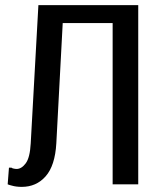

<svg xmlns="http://www.w3.org/2000/svg" viewBox="-20 -720 650 750"><path d="M45 -60Q64 -60 80.5 -82Q97 -104 100 -160L130 -700H520V0H420V-630H225L200 -160Q195 -73 158.5 -31.5Q122 10 65 10Q43 10 26 5Q17 3 10 0L15 -65H25Q27 -63 31 -62Q39 -60 45 -60Z"/></svg>

Font: Scada
Style: Regular
Weight: 400
Designer: Jovanny Lemonad
Foundry: Jovanny Lemonad
Version: Version 3.005; ttfautohint (v0.91) -l 8 -r 50 -G 200 -x 0 -w